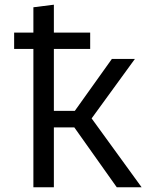

<svg xmlns="http://www.w3.org/2000/svg" viewBox="-20 -788 655 808"><path d="M547.7 -540 365.6 -289.7 575.9 0H471.3L292.8 -251.8H206.7V0H120.5V-582.1H39.5V-650.8H120.5V-757.4L206.7 -768.2V-650.8H359.5V-582.1H206.7V-321.5H294.9L450.8 -540Z"/></svg>

Font: Fira Code Fixed
Style: Regular
Weight: 400
Monospace: yes
Designer: Carrois Corporate, Edenspiekermann AG, Nikita Prokopov
Foundry: Carrois Corporate, Edenspiekermann AG, Nikita Prokopov
Version: Version 5.002